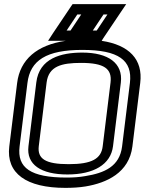

<svg xmlns="http://www.w3.org/2000/svg" viewBox="-20 -876 702 931"><path d="M610 -474 572 -166C560 -69 487 -37 393 -22C365 -17 336 -15 303 -15C129 -15 62 -62 75 -166L113 -473C126 -584 206 -634 379 -634C555 -634 623 -584 610 -474ZM322 -728H303L355 -806H374L322 -728ZM481 -691 567 -819 592 -856H550H474H465H459H423H347H332L323 -843L237 -715L213 -678H255H298C160 -658 77 -588 63 -473L25 -166C9 -35 108 35 297 35C331 35 365 33 395 28C497 11 606 -38 622 -166L660 -474C674 -588 606 -658 473 -678L481 -691ZM449 -728H430L482 -806H501L449 -728ZM373 -571C485 -571 524 -543 516 -476L478 -167C471 -106 425 -80 313 -80C200 -80 161 -106 168 -167L206 -476C216 -555 278 -571 373 -571ZM379 -621C277 -621 170 -594 156 -476L118 -167C107 -78 179 -30 307 -30C434 -30 517 -78 528 -167L566 -476C577 -569 506 -621 379 -621Z"/></svg>

Font: Gamestation Display Outline
Style: Italic
Weight: 400
Designer: Jonas Hecksher
Foundry: Jonas Hecksher, Playtypeª, e-types AS
Version: Version 1.003